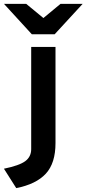

<svg xmlns="http://www.w3.org/2000/svg" viewBox="-81 -752 444 986"><path d="M2.4 214 -60.8 114.4Q18.1 98.2 48.7 75.6Q79.2 53 79.2 13.8V-511H204V-17Q204 86.1 154.3 139.9Q104.7 193.8 2.4 214ZM82.5 -576 -60.5 -732H53.7L141.9 -659.4L229.5 -732H343.3L199.7 -576Z"/></svg>

Font: Overpass
Style: Regular
Weight: 400
Designer: Delve Withrington, Dave Bailey, Thomas Jockin
Foundry: Delve Fonts LLC
Version: Version 4.000